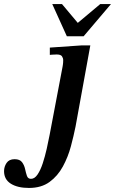

<svg xmlns="http://www.w3.org/2000/svg" viewBox="-183 -700 568 948"><path d="M-40 228Q-96 228 -129.5 207Q-163 186 -163 145Q-163 123 -150.5 104.5Q-138 86 -111 86Q-85 86 -74 101Q-63 116 -59 135Q-55 154 -50 168.5Q-45 183 -30 183Q-12 183 2.5 161.5Q17 140 28 106.5Q39 73 47.5 35.5Q56 -2 62 -34L126 -371Q126 -371 127.5 -380.5Q129 -390 129 -403Q129 -413 123 -422Q117 -431 97 -431Q84 -431 73.5 -430Q63 -429 63 -429V-465L222 -476H263L190 -75Q181 -30 167 22.5Q153 75 127.5 122Q102 169 61.5 198.5Q21 228 -40 228ZM230 -521H147L75 -680H123L201 -587L312 -680H365Z"/></svg>

Font: STIX Two Text SemiBold
Style: Italic
Weight: 600
Italic angle: -12°
Designer: Ross Mills, John Hudson & Paul Hanslow, Tiro Typeworks Ltd; with prior portions MicroPress Inc. and Coen Hoffman, Elsevi
Foundry: Tiro Typeworks Ltd
Version: Version 2.13 b171